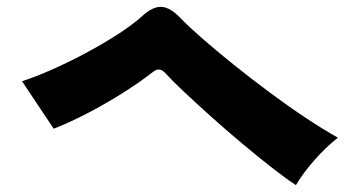

<svg xmlns="http://www.w3.org/2000/svg" viewBox="-20 -630 1040 558"><path d="M840 -92Q812 -110 770.5 -142.5Q729 -175 683 -213.5Q637 -252 593 -291.5Q549 -331 514 -364Q479 -397 462 -416Q452 -427 443 -428Q434 -429 422 -419Q385 -390 334 -358Q283 -326 230.5 -299Q178 -272 136 -256L44 -394Q79 -405 127 -426Q175 -447 225 -473.5Q275 -500 319.5 -528.5Q364 -557 393 -583Q423 -611 449 -610Q475 -609 506 -576Q527 -554 567 -519Q607 -484 658 -443Q709 -402 763.5 -361.5Q818 -321 870 -286.5Q922 -252 962 -230Q928 -203 895 -166Q862 -129 840 -92Z"/></svg>

Font: Zen Kaku Gothic New Black
Style: Regular
Weight: 900
Designer: Yoshimichi Ohira
Foundry: Positype
Version: Version 1.001